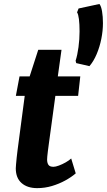

<svg xmlns="http://www.w3.org/2000/svg" viewBox="-20 -944 542 973"><path d="M433.2 -608.8 366.2 -624.2 363.2 -636.4Q372.4 -664.8 377.8 -705.1Q383.2 -745.4 383.2 -784.6Q383.2 -821.7 380 -847.1Q376.8 -872.5 370.5 -881.4L378.3 -901L483.9 -923.8Q492.8 -912.4 497.2 -886.3Q501.7 -860.1 501.7 -826.7Q501.7 -788.3 493.5 -747.3Q485.3 -706.2 469.9 -669.8Q454.5 -633.3 433.2 -608.8ZM168.4 9.4Q118.7 9.4 89.4 -16.3Q60 -42 60 -91.1Q60 -96.2 61.3 -111.1Q62.6 -126.1 64.5 -145.1Q66.5 -164 68.8 -181.6L105.3 -458.3H60.4L79 -557H130.3L173.8 -691.6H291.7L273 -557H386.9L375.9 -458.3H260.6Q249.6 -377 242.1 -322.1Q234.6 -267.2 229.9 -233Q225.1 -198.8 222.8 -179.7Q220.5 -160.5 219.6 -151.2Q218.7 -141.9 218.7 -135.8Q218.7 -118.9 225.3 -108.8Q232 -98.7 250.9 -98.7Q261.6 -98.7 278.5 -105Q295.5 -111.3 312.7 -121Q329.8 -130.8 340.8 -140.8L363.8 -65.4Q341.6 -46.3 310.6 -29.3Q279.7 -12.3 243.3 -1.4Q206.9 9.4 168.4 9.4Z"/></svg>

Font: Merriweather Sans Variable Regular
Style: Italic
Weight: 300
Italic angle: -8°
Designer: Eben Sorkin
Foundry: Eben Sorkin
Version: Version 2.001